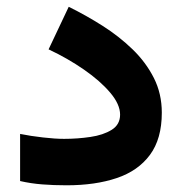

<svg xmlns="http://www.w3.org/2000/svg" viewBox="-20 -554 543 573"><path d="M171.4 -139.6Q211.4 -139.6 249.8 -145.3Q288.1 -150.9 313.2 -166.5Q338.4 -182.1 338.4 -211.9Q338.4 -242.7 308.8 -277.6Q279.3 -312.5 230.7 -346.2Q182.1 -379.9 125 -406.7L185.1 -533.7Q236.8 -508.3 286.4 -476.8Q335.9 -445.3 375.7 -406.7Q415.5 -368.2 439.2 -321.3Q462.9 -274.4 462.9 -217.8Q462.9 -139.6 427.5 -91.8Q392.1 -43.9 328.1 -22.5Q264.2 -1 178.7 -1Q139.6 -1 106 -3.7Q72.3 -6.3 40 -13.7V-154.3Q71.8 -147.9 108.2 -143.8Q144.5 -139.6 171.4 -139.6Z"/></svg>

Font: Vazirmatn RD ExtraBold
Style: Regular
Weight: 800
Designer: Saber Rastikerdar
Foundry: Saber Rastikerdar
Version: Version 32.102